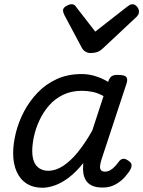

<svg xmlns="http://www.w3.org/2000/svg" viewBox="-20 -868 675 905"><path d="M180 17Q137 17 106 -2.5Q75 -22 58.5 -59Q42 -96 42 -146Q42 -190 54.5 -241Q67 -292 92.5 -341Q118 -390 156.5 -430.5Q195 -471 247 -495Q299 -519 365 -519Q398 -519 430 -509Q462 -499 490 -482L491 -486Q498 -504 507.5 -509.5Q517 -515 535 -515Q567 -515 575 -505.5Q583 -496 577 -476L458 -115Q454 -102 452 -89Q450 -76 455 -67.5Q460 -59 475 -59Q488 -59 500 -66Q512 -73 522.5 -84.5Q533 -96 541 -107Q547 -116 557.5 -119Q568 -122 583 -112Q599 -102 600 -91.5Q601 -81 595 -70Q586 -53 567.5 -32.5Q549 -12 523 2Q497 16 464 16Q433 16 414 7Q395 -2 385.5 -17Q376 -32 373 -51Q370 -70 372 -90Q372 -93 372 -95.5Q372 -98 373 -100Q338 -56 303 -30Q268 -4 236.5 6.5Q205 17 180 17ZM132 -157Q132 -126 140.5 -105.5Q149 -85 166.5 -74Q184 -63 208 -63Q242 -63 277 -85.5Q312 -108 347 -151Q382 -194 415 -253L468 -415Q441 -430 416 -435Q391 -440 366 -440Q316 -440 277 -421Q238 -402 210.5 -370Q183 -338 165.5 -300Q148 -262 140 -224.5Q132 -187 132 -157ZM604 -848Q616 -848 625.5 -837Q635 -826 635 -814Q635 -804 631.5 -798.5Q628 -793 624 -789L465 -640Q451 -627 437.5 -622.5Q424 -618 407 -618Q394 -618 383 -624.5Q372 -631 365 -644L284 -796Q280 -804 278.5 -809.5Q277 -815 277 -819Q277 -831 292 -839.5Q307 -848 316 -848Q327 -848 332.5 -843Q338 -838 342 -831L429 -719L575 -833Q582 -838 588.5 -843Q595 -848 604 -848Z"/></svg>

Font: Playwrite CO
Style: Regular
Weight: 400
Designer: Veronika Burian, José Scaglione
Foundry: TypeTogether
Version: Version 1.000